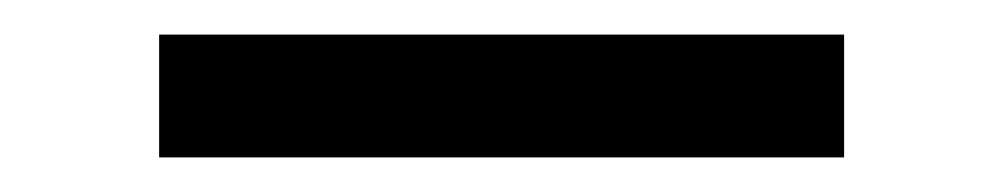

<svg xmlns="http://www.w3.org/2000/svg" viewBox="-20 -357 580 111"><path d="M72 -266V-337H468V-266Z"/></svg>

Font: DM Sans 12pt
Style: Regular
Weight: 400
Version: Version 4.004;gftools[0.9.30]